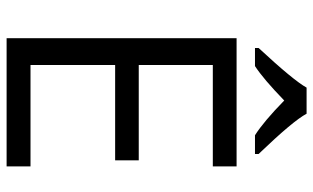

<svg xmlns="http://www.w3.org/2000/svg" viewBox="-208 -764 971 596"><g transform="rotate(90 278.0 -465.5)"><path d="M496.1 -640.1H181.2V-410.2H477.1V-336.9H181.2V-74.2H496.1V0H98.1V-713.9H496.1ZM457.5 -771H399.4Q357.4 -797.4 291.5 -861.8Q224.6 -796.9 184.6 -771H128.4V-782.2Q229 -890.6 251.5 -931.2H332.5Q354.5 -889.6 457.5 -782.2Z"/></g></svg>

Font: OpenSansHebrew-Regular
Style: Regular
Weight: 400
Foundry: Ascender Corporation, Yanek Iontef
Version: Version 2.001;PS 002.001;hotconv 1.0.70;makeotf.lib2.5.58329